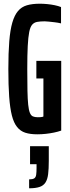

<svg xmlns="http://www.w3.org/2000/svg" viewBox="-20 -716 376 1035"><path d="M181 8Q143 8 116.5 -0.5Q90 -9 72 -31.5Q54 -54 44 -93.5Q34 -133 29.5 -194.5Q25 -256 25 -344Q25 -432 30 -493.5Q35 -555 46.5 -594.5Q58 -634 77 -656.5Q96 -679 125 -687.5Q154 -696 195 -696Q213 -696 234 -694Q255 -692 274.5 -688Q294 -684 309 -678V-590Q292 -594 274.5 -596Q257 -598 243 -599.5Q229 -601 221 -601Q197 -601 180.5 -598Q164 -595 153.5 -583Q143 -571 137.5 -543.5Q132 -516 129.5 -467.5Q127 -419 127 -344Q127 -274 128 -227Q129 -180 132 -151.5Q135 -123 141 -108Q147 -93 157.5 -88.5Q168 -84 184 -84Q193 -84 199 -84.5Q205 -85 209 -86Q213 -87 214 -88V-293H176V-388H310V-12Q293 -6 271.5 -1.5Q250 3 227 5.5Q204 8 181 8ZM137 299V251Q156 251 164.5 245.5Q173 240 175 226Q177 212 177 190V169H142V72H243V151Q243 194 239.5 222.5Q236 251 225 268Q214 285 192.5 292Q171 299 137 299Z"/></svg>

Font: Saira UltraCondensed
Style: Bold
Weight: 700
Width: 1
Designer: Hector Gatti with collaboration of the Omnibus-Type team
Foundry: Omnibus-Type
Version: Version 1.101